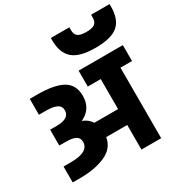

<svg xmlns="http://www.w3.org/2000/svg" viewBox="-212 -1128 1247 1297"><g transform="rotate(-30 411.5 -479.5)"><path d="M5 0ZM762 -674V-550H672V0H518V-192H354Q341 -112 260.5 -76Q180 -40 63 -40H5V-164H63Q203 -164 203 -243Q203 -273 179 -287Q155 -301 102 -301H51V-425H103Q203 -425 203 -489Q203 -521 175 -535.5Q147 -550 93 -550H36V-674H93Q228 -674 292.5 -636.5Q357 -599 357 -513Q357 -462 334.5 -426.5Q312 -391 266 -369Q310 -353 333 -316H518V-550H417V-674ZM365 -939V-959H509V-939Q509 -902 529 -888Q549 -874 594 -874Q639 -874 659 -888Q679 -902 679 -939V-959H823V-939Q823 -840 770.5 -795Q718 -750 594 -750Q471 -750 418 -796.5Q365 -843 365 -939Z"/></g></svg>

Font: Biryani Black
Style: Regular
Weight: 900
Designer: Dan Reynolds and Mathieu Reguer
Foundry: Dan Reynolds and Mathieu Reguer
Version: Version 1.004; ttfautohint (v1.1) -l 5 -r 5 -G 72 -x 0 -D la